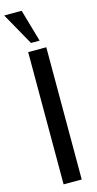

<svg xmlns="http://www.w3.org/2000/svg" viewBox="-169 -1096 573 1136"><g transform="rotate(-15 118.0 -528.0)"><path d="M69 0V-810H180V0ZM99 -858 -12 -1056H95L152 -858Z"/></g></svg>

Font: Oswald
Style: Regular
Weight: 400
Designer: Vernon Adams
Foundry: Vernon Adams
Version: Version 4.103; ttfautohint (v1.8.3)